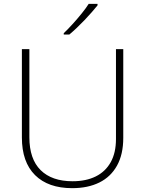

<svg xmlns="http://www.w3.org/2000/svg" viewBox="-20 -970 756 1000"><path d="M622 -252Q622 -166 589.5 -107.5Q557 -49 497.5 -19.5Q438 10 356 10Q231 10 162.5 -58Q94 -126 94 -254V-714H133V-255Q133 -142 191.5 -84Q250 -26 358 -26Q428 -26 478.5 -51Q529 -76 556.5 -125Q584 -174 584 -246V-714H622ZM488 -942Q475 -926 458 -906.5Q441 -887 421 -866Q401 -845 380.5 -825.5Q360 -806 341 -790H312V-797Q333 -817 358 -844.5Q383 -872 406 -900.5Q429 -929 442 -950H488Z"/></svg>

Font: Noto Sans Hebrew ExtraLight
Style: Regular
Weight: 250
Designer: Monotype Design Team
Foundry: Monotype Imaging Inc.
Version: Version 2.003